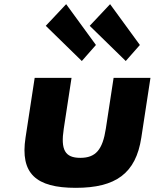

<svg xmlns="http://www.w3.org/2000/svg" viewBox="-20 -887 742 922"><path d="M651.7 -671 508.7 -867 410.8 -763 583.9 -594ZM440.7 -671 297.7 -867 199.8 -763 372.9 -594ZM323.5 -513H146.5L102.6 -226C76.3 -54 151.7 15 343.7 15C535.7 15 632.3 -54 658.6 -226L702.5 -513H525.5L488.2 -269C472.7 -168 439.7 -129 365.7 -129C291.7 -129 270.7 -168 286.2 -269Z"/></svg>

Font: Sztylet
Style: BdObl
Weight: 700
Foundry: Cannot Into Space Fonts, PlusOne Fonts
Version: Version 0.12